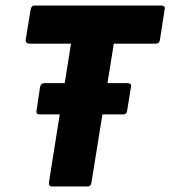

<svg xmlns="http://www.w3.org/2000/svg" viewBox="-20 -675 617 695"><path d="M124 -261Q110 -261 112 -273L125 -360Q128 -374 140 -374H442Q448 -374 452 -371Q456 -368 454 -360L440 -273Q438 -261 426 -261H350H197ZM170 0Q155 0 157 -14L237 -517H86Q80 -517 76 -521Q72 -525 73 -531L91 -641Q93 -655 106 -655H564Q570 -655 574 -652Q578 -649 576 -641L559 -531Q557 -517 544 -517H392L311 -14Q309 0 297 0Z"/></svg>

Font: Sofia Sans Semi Condensed Black
Style: Italic
Weight: 900
Italic angle: -9°
Version: Version 4.100